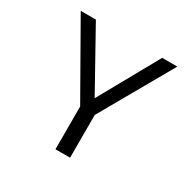

<svg xmlns="http://www.w3.org/2000/svg" viewBox="-145 -789 933 933"><g transform="rotate(30 321.0 -322.0)"><path d="M280 0V-240L50 -644H135L321 -310L507 -644H592L362 -240V0Z"/></g></svg>

Font: Kanit Light
Style: Regular
Weight: 300
Designer: Katatrad Team
Foundry: CadsonDemak
Version: Version 2.000; ttfautohint (v1.8.3)